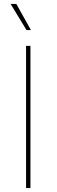

<svg xmlns="http://www.w3.org/2000/svg" viewBox="-20 -962 289 982"><path d="M135.7 -727.5H113.3V0H135.7ZM115.7 -808.1H138.2L63.5 -941.9H34.2Z"/></svg>

Font: Raveo Thin
Style: Regular
Weight: 100
Designer: Jakub Foglar, Rasmus Andersson (Inter)
Foundry: Jakubfoglar.com
Version: Version 1.100;Glyphs 3.2.3 (3260)